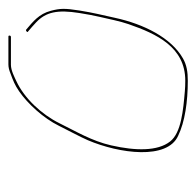

<svg xmlns="http://www.w3.org/2000/svg" viewBox="-25 -468 467 457"><g transform="rotate(-90 208.5 -239.5)"><path d="M352.3 -450C352.6 -452 351.7 -453 349.7 -453H283.7C277.1 -453 269.8 -451.3 262 -448C245.1 -441.7 235 -438 219.7 -427.5C189.9 -407 155.6 -369.4 137.7 -333C129.2 -315.6 110.5 -280.9 103.3 -264C71.2 -188.8 56 -74.8 113.8 -49C146.7 -32.9 195.2 -26 244.6 -26C266 -26 282.3 -28.6 297.9 -37.5C347.4 -65.6 379.9 -131.3 394.6 -199.5C400.9 -228.7 406.5 -249.5 412 -284C417.5 -319 417.1 -330 411.3 -352C403.8 -380.3 385.9 -394.1 366.1 -411C363.9 -412.2 358.2 -407.4 362.3 -406C369.7 -399.7 376.4 -394 383.8 -387C408.4 -363.7 414.3 -336.4 406 -284C402.9 -264.7 399.9 -248.7 396.9 -236C391 -211.3 387.1 -189.1 379.5 -167C356.3 -100 324.8 -32 245.1 -32C236.4 -32 228.1 -32.3 220.2 -33C174.6 -36.9 121 -41.6 100.3 -68C76.8 -97.9 77.8 -150.3 91 -208.5C101.6 -254.9 124.3 -292.1 143.4 -331C164.7 -374.3 203.5 -415.4 243.7 -434C253.2 -438.4 269.3 -447 282.8 -447H348.8C350.8 -447 352 -448 352.3 -450Z"/></g></svg>

Font: Proton
Style: HlIt
Weight: 500
Version: Version 1.017